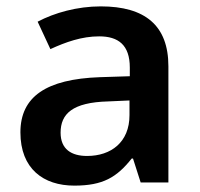

<svg xmlns="http://www.w3.org/2000/svg" viewBox="-20 -572 626 602"><path d="M296 -552C222 -552 151 -532 98 -504L138 -418C186 -440 236 -458 291 -458C351 -458 387 -431 387 -360V-333L293 -330C125 -324 44 -269 44 -157C44 -43 116 10 213 10C303 10 346 -16 393 -75H397L421 0H508V-364C508 -492 435 -552 296 -552ZM319 -254 386 -257V-211C386 -126 328 -83 253 -83C204 -83 170 -104 170 -156C170 -215 207 -251 319 -254Z"/></svg>

Font: Noto Sans New Tai Lue Semibold
Style: Regular
Weight: 600
Designer: Monotype Design Team
Foundry: Monotype Imaging Inc.
Version: Version 2.004